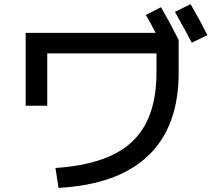

<svg xmlns="http://www.w3.org/2000/svg" viewBox="-20 -870 1040 935"><path d="M850 -675V-515Q850 -254 702.5 -112.5Q555 29 265 45L250 -52Q507 -69 624.5 -181Q742 -293 742 -515V-610H210V-355H105V-710H738Q712 -760 698 -784Q691 -796 690 -797L764 -835Q806 -763 844 -687ZM832 -812 908 -850Q955 -769 990 -699L914 -662Q884 -719 832 -812Z"/></svg>

Font: Mplus 1p Medium
Style: Regular
Weight: 500
Version: Version 1.061